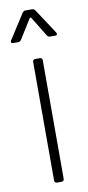

<svg xmlns="http://www.w3.org/2000/svg" viewBox="-99 -734 352 768"><g transform="rotate(-10 77.5 -350.0)"><path d="M-8 -580H13C18 -580 22 -583 25 -587L75 -667C76 -669 80 -669 81 -667L130 -587C133 -583 137 -580 142 -580H163C168 -580 171 -582 171 -586C171 -588 170 -590 169 -592L102 -694C99 -698 95 -700 90 -700H63C58 -700 54 -697 51 -693L-14 -592C-18 -585 -16 -580 -8 -580ZM68 0H87C93 0 97 -4 97 -10V-492C97 -498 93 -502 87 -502H68C62 -502 58 -498 58 -492V-10C58 -4 62 0 68 0Z"/></g></svg>

Font: Barlow Condensed ExtraLight
Style: Regular
Weight: 275
Width: 3
Designer: Jeremy Tribby
Foundry: Tribby Type
Version: Version 1.422;hotconv 1.0.109;makeotfexe 2.5.65596